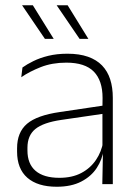

<svg xmlns="http://www.w3.org/2000/svg" viewBox="-20 -701 518 731"><path d="M369.5 0 372 -125 370 -131.5V-290L370.5 -328Q370.5 -394.5 337 -428.5Q303.5 -462.5 232.5 -462.5Q178.5 -462.5 135.2 -445.5Q92 -428.5 61 -407L65.5 -444Q82 -456 106.8 -468.2Q131.5 -480.5 164 -488.5Q196.5 -496.5 237 -496.5Q282 -496.5 314.8 -485Q347.5 -473.5 368.5 -451.8Q389.5 -430 399.5 -399Q409.5 -368 409.5 -328.5V0ZM196 10Q123.5 10 84.2 -24.2Q45 -58.5 45 -124V-136.5Q45 -197.5 83 -229.8Q121 -262 208 -274.5L379.5 -300L381.5 -269L213.5 -244.5Q145 -234.5 114.8 -210Q84.5 -185.5 84.5 -138.5V-128Q84.5 -77 115.5 -50.5Q146.5 -24 206 -24Q254.5 -24 289.2 -42.2Q324 -60.5 345.2 -91.8Q366.5 -123 373 -162L383.5 -131H374.5Q369.5 -94 348.5 -61.8Q327.5 -29.5 289.5 -9.8Q251.5 10 196 10ZM105 -681 184.5 -553H151L64 -681ZM237.5 -681 316.5 -553H283L196 -680.5V-681Z"/></svg>

Font: Anek Latin Medium ExtraLight
Style: Regular
Weight: 250
Version: Version 1.003